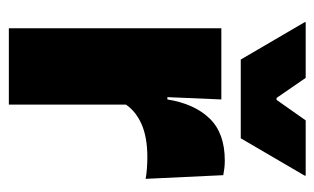

<svg xmlns="http://www.w3.org/2000/svg" viewBox="-162 -566 728 445"><g transform="rotate(90 202.5 -344.0)"><path d="M220.5 -267.5 169.5 -367.5H211Q221 -430 255 -465.2Q289 -500.5 352.5 -500.5Q362 -500.5 370.2 -499.5Q378.5 -498.5 386.5 -497L395 -317Q385 -319 371.2 -320Q357.5 -321 344.5 -321Q297.5 -321 266.5 -306.8Q235.5 -292.5 220.5 -267.5ZM46 0V-492.5H211L204 -329.5H223V0ZM118.5 -537.5 32 -685.5V-688H161L207.5 -620.5H212L259.5 -688H387.5V-685.5L301 -537.5Z"/></g></svg>

Font: Anek Latin Medium ExtraBold
Style: Regular
Weight: 800
Version: Version 1.003